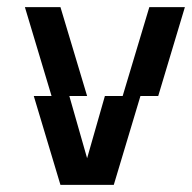

<svg xmlns="http://www.w3.org/2000/svg" viewBox="-20 -520 540 540"><path d="M125 -250H75L150 0H300L375 -250H425L500 -500H400L325 -250H275L225 -75L175 -250H225L150 -500H50Z"/></svg>

Font: LS-VG5000 Shifted
Style: Regular
Weight: 400
Designer: Justin Bihan, 2021
Foundry: Justin Bihan, 2021
Version: Version 1.000;Glyphs 3.1.2 (3151)